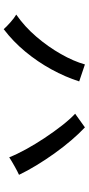

<svg xmlns="http://www.w3.org/2000/svg" viewBox="260 -880 480 1040"><g transform="rotate(90 500.0 -360.0)"><path d="M138 -140Q126 -154 102 -175.5Q78 -197 59 -208Q124 -253 178.5 -316.5Q233 -380 272.5 -449.5Q312 -519 329 -580L421 -549Q397 -474 356 -399Q315 -324 260 -257.5Q205 -191 138 -140ZM832 -170Q816 -211 788.5 -261Q761 -311 727.5 -361.5Q694 -412 660 -455.5Q626 -499 596 -527L670 -580Q703 -549 739.5 -506.5Q776 -464 811 -415Q846 -366 876 -316.5Q906 -267 927 -223Q911 -216 881.5 -199.5Q852 -183 832 -170Z"/></g></svg>

Font: Zen Kaku Gothic New Medium
Style: Regular
Weight: 500
Designer: Yoshimichi Ohira
Foundry: Positype
Version: Version 1.002